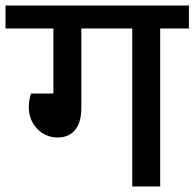

<svg xmlns="http://www.w3.org/2000/svg" viewBox="-40 -674 703 694"><path d="M643 -571H539V0H438V-571H254V-284Q254 -232 231.5 -204.5Q209 -177 169 -177Q125 -177 94.5 -208.5Q64 -240 64 -288Q64 -309 72 -336H153V-571H-20V-654H643Z"/></svg>

Font: Martel Sans SemiBold
Style: Regular
Weight: 600
Designer: Dan Reynolds and Mathieu Réguer
Foundry: Dan Reynolds and Mathieu Réguer
Version: Version 1.002; ttfautohint (v1.1) -l 5 -r 5 -G 72 -x 0 -D la